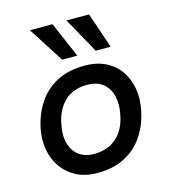

<svg xmlns="http://www.w3.org/2000/svg" viewBox="-112 -833 818 929"><g transform="rotate(-15 297.5 -368.0)"><path d="M262 7.5Q185.8 7.5 133.2 -30.2Q80.5 -67.9 58.6 -131.3Q36.7 -194.8 51.4 -272.2Q65.2 -340.8 100.9 -394.8Q136.6 -448.8 194.8 -479.7Q253 -510.6 334.8 -510.6Q396 -510.6 440.8 -487.8Q485.5 -465 512.1 -425.8Q538.7 -386.5 547 -336.1Q555.2 -285.8 543.9 -231Q530.2 -161.1 494.3 -107.1Q458.5 -53.1 400.5 -22.8Q342.6 7.5 262 7.5ZM269.4 -85.5Q337.9 -85.5 382.7 -124.5Q427.5 -163.6 441.1 -237.6Q451.5 -288.1 441.4 -328.8Q431.2 -369.4 401.8 -393.6Q372.5 -417.7 323.1 -417.7Q251.6 -417.7 209 -376.7Q166.4 -335.6 153.2 -264.2Q141.7 -207 154.6 -166.8Q167.6 -126.7 197.7 -106.1Q227.8 -85.5 269.4 -85.5ZM238.4 -566.3 124.1 -744.3H237.4L313.9 -566.3ZM406.3 -566.3 307.3 -744.3H420.3L481 -566.3Z"/></g></svg>

Font: REM Medium
Style: Italic
Weight: 500
Italic angle: -11°
Designer: Octavio Pardo
Foundry: Ashler Design
Version: Version 1.005;gftools[0.9.28]